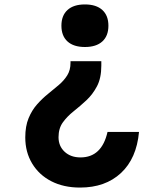

<svg xmlns="http://www.w3.org/2000/svg" viewBox="-20 -640 740 866"><path d="M298 -364H437V-344Q437 -288 417.5 -251Q398 -214 369.5 -187.5Q341 -161 312 -138Q283 -115 263.5 -88Q244 -61 244 -21Q244 19 271.5 44.5Q299 70 343 70Q439 70 465 -45H607Q596 75 525.5 140.5Q455 206 341 206Q267 206 211.5 177.5Q156 149 125 97.5Q94 46 94 -20Q94 -71 109 -107Q124 -143 147 -169Q170 -195 196 -216Q222 -237 245.5 -257Q269 -277 283.5 -300.5Q298 -324 298 -356ZM363 -620Q414 -620 441.5 -595Q469 -570 469 -524Q469 -478 441.5 -453Q414 -428 363 -428Q312 -428 284.5 -453Q257 -478 257 -524Q257 -570 284.5 -595Q312 -620 363 -620Z"/></svg>

Font: Martian Mono SemiBold
Style: Regular
Weight: 600
Monospace: yes
Designer: Roman Shamin
Foundry: Evil Martians
Version: Version 1.000; ttfautohint (v1.8.4.7-5d5b)